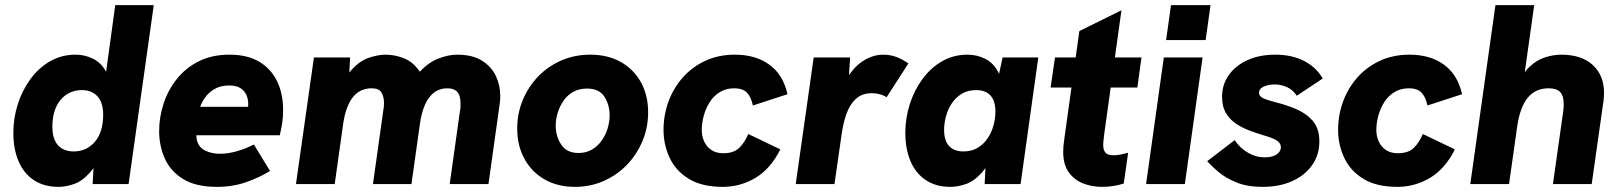

<svg xmlns="http://www.w3.org/2000/svg" viewBox="-20 -717 6305 748"><path d="M208 11Q151 11 111.5 -15.5Q72 -42 52 -89.5Q32 -137 32 -199Q32 -257 49.5 -311.5Q67 -366 99 -409.5Q131 -453 175.5 -478.5Q220 -504 274 -504Q311 -504 343 -488Q375 -472 393.5 -437Q412 -402 407 -343L384 -369L429 -697H579L481 0H341L347 -122L383 -148Q361 -79 330.5 -45Q300 -11 268 0Q236 11 208 11ZM267 -127Q293 -127 314 -137Q335 -147 350.5 -165.5Q366 -184 374 -210.5Q382 -237 382 -270Q382 -301 372.5 -322Q363 -343 344.5 -354.5Q326 -366 299 -366Q273 -366 252 -356Q231 -346 215.5 -327.5Q200 -309 192 -282.5Q184 -256 184 -223Q184 -192 193.5 -170.5Q203 -149 222 -138Q241 -127 267 -127Z M825 11Q743 11 693.5 -19.5Q644 -50 622 -99.5Q600 -149 600 -206Q600 -261 617.5 -314Q635 -367 669.5 -410Q704 -453 755 -478.5Q806 -504 874 -504Q944 -504 990 -476.5Q1036 -449 1059.5 -400.5Q1083 -352 1083 -288Q1083 -260 1079.5 -238Q1076 -216 1070 -190H745Q745 -185 745.5 -180.5Q746 -176 747 -171Q754 -143 779 -130.5Q804 -118 837 -118Q869 -118 903.5 -128Q938 -138 969 -154L1032 -51Q992 -26 939.5 -7.5Q887 11 825 11ZM941 -273Q944 -283 945.5 -293Q947 -303 947 -312Q947 -331 940 -347Q933 -363 917 -373.5Q901 -384 873 -384Q839 -384 815.5 -370Q792 -356 778.5 -336.5Q765 -317 760 -301H992Z M1133 0 1203 -493H1344L1337 -364L1297 -333Q1316 -407 1348.5 -443.5Q1381 -480 1417 -492Q1453 -504 1482 -504Q1518 -504 1553.5 -490Q1589 -476 1614 -440Q1639 -404 1641 -337L1544 -303Q1571 -386 1608 -429Q1645 -472 1685.5 -488Q1726 -504 1761 -504Q1821 -504 1858 -480.5Q1895 -457 1912 -420.5Q1929 -384 1929 -343Q1929 -336 1928.5 -329Q1928 -322 1927 -314L1883 0H1732L1772 -285Q1774 -293 1774 -300.5Q1774 -308 1774 -314Q1774 -346 1761 -359.5Q1748 -373 1723 -373Q1680 -373 1653 -338.5Q1626 -304 1616 -235L1583 0H1433L1473 -285Q1475 -296 1475.5 -302.5Q1476 -309 1476 -316Q1476 -339 1466.5 -356Q1457 -373 1428 -373Q1382 -373 1354.5 -338Q1327 -303 1317 -235L1284 0Z M2220 11Q2153 11 2102.5 -17.5Q2052 -46 2023.5 -97.5Q1995 -149 1995 -216Q1995 -275 2016.5 -327Q2038 -379 2076.5 -419Q2115 -459 2167 -481.5Q2219 -504 2280 -504Q2348 -504 2398.5 -475.5Q2449 -447 2477 -396.5Q2505 -346 2505 -279Q2505 -220 2483 -167.5Q2461 -115 2422.5 -75Q2384 -35 2332 -12Q2280 11 2220 11ZM2234 -121Q2263 -121 2285.5 -134Q2308 -147 2323.5 -168.5Q2339 -190 2347 -216Q2355 -242 2355 -268Q2355 -309 2334.5 -340.5Q2314 -372 2267 -372Q2237 -372 2214 -359.5Q2191 -347 2176 -325.5Q2161 -304 2153 -278.5Q2145 -253 2145 -227Q2145 -186 2166.5 -153.5Q2188 -121 2234 -121Z M2796 11Q2715 11 2664 -20Q2613 -51 2589 -102Q2565 -153 2565 -211Q2565 -268 2584 -320.5Q2603 -373 2639.5 -414.5Q2676 -456 2727.5 -480Q2779 -504 2843 -504Q2924 -504 2977.5 -465Q3031 -426 3048 -350L2913 -306Q2907 -337 2891 -355Q2875 -373 2840 -373Q2809 -373 2785 -358.5Q2761 -344 2745.5 -320Q2730 -296 2722 -267Q2714 -238 2714 -210Q2714 -186 2723.5 -165.5Q2733 -145 2751.5 -132.5Q2770 -120 2798 -120Q2839 -120 2860.5 -141.5Q2882 -163 2895 -195L3020 -135Q2982 -59 2923 -24Q2864 11 2796 11Z M3080 0 3150 -493H3292L3283 -358L3265 -362Q3272 -404 3296 -436Q3320 -468 3353 -486Q3386 -504 3419 -504Q3448 -504 3471 -495.5Q3494 -487 3519 -470L3434 -338Q3425 -345 3408.5 -349.5Q3392 -354 3377 -354Q3338 -354 3314 -331.5Q3290 -309 3277.5 -273Q3265 -237 3259 -195L3231 0Z M3683 11Q3626 11 3586.5 -15.5Q3547 -42 3527 -89.5Q3507 -137 3507 -199Q3507 -257 3524.5 -311.5Q3542 -366 3574 -409.5Q3606 -453 3650.5 -478.5Q3695 -504 3749 -504Q3786 -504 3818 -488Q3850 -472 3868.5 -437Q3887 -402 3882 -343L3859 -369L3886 -493H4025L3956 0H3816L3822 -122L3858 -148Q3836 -79 3805.5 -45Q3775 -11 3743 0Q3711 11 3683 11ZM3733 -127Q3765 -127 3788.5 -141Q3812 -155 3827.5 -178Q3843 -201 3850.5 -228.5Q3858 -256 3858 -283Q3858 -310 3849.5 -328.5Q3841 -347 3824.5 -356.5Q3808 -366 3783 -366Q3751 -366 3727.5 -352Q3704 -338 3688.5 -315Q3673 -292 3665.5 -264.5Q3658 -237 3658 -210Q3658 -184 3666.5 -165Q3675 -146 3692 -136.5Q3709 -127 3733 -127Z M4274 11Q4234 11 4199.5 -2.5Q4165 -16 4143.5 -46Q4122 -76 4122 -126Q4122 -136 4123 -147.5Q4124 -159 4127 -181L4185 -596L4349 -677L4282 -196Q4281 -186 4279.5 -174Q4278 -162 4278 -151Q4278 -132 4287 -122Q4296 -112 4319 -112Q4333 -112 4346 -115Q4359 -118 4375 -122L4358 -2Q4336 5 4315 8Q4294 11 4274 11ZM4073 -376 4090 -493H4427L4411 -376Z M4445 0 4514 -493H4665L4596 0ZM4523 -561 4542 -697H4696L4677 -561Z M4898 11Q4839 11 4796.5 -6.5Q4754 -24 4726.5 -47.5Q4699 -71 4683 -89L4790 -171Q4811 -140 4842 -122Q4873 -104 4905 -104Q4928 -104 4942 -109.5Q4956 -115 4963 -124Q4970 -133 4970 -143Q4970 -156 4960.5 -164.5Q4951 -173 4935.5 -179Q4920 -185 4902 -190Q4879 -197 4851.5 -207Q4824 -217 4798.5 -233Q4773 -249 4757 -275Q4741 -301 4741 -340Q4741 -388 4767.5 -425Q4794 -462 4840.5 -483Q4887 -504 4948 -504Q5014 -504 5061.5 -479Q5109 -454 5133 -411L5032 -344Q5017 -367 4994 -377.5Q4971 -388 4945 -388Q4923 -388 4904 -380Q4885 -372 4885 -355Q4885 -343 4899 -335.5Q4913 -328 4948 -319Q4989 -309 5028.5 -292.5Q5068 -276 5094 -246.5Q5120 -217 5120 -166Q5120 -114 5092 -74Q5064 -34 5014.5 -11.5Q4965 11 4898 11Z M5424 11Q5343 11 5292 -20Q5241 -51 5217 -102Q5193 -153 5193 -211Q5193 -268 5212 -320.5Q5231 -373 5267.5 -414.5Q5304 -456 5355.5 -480Q5407 -504 5471 -504Q5552 -504 5605.5 -465Q5659 -426 5676 -350L5541 -306Q5535 -337 5519 -355Q5503 -373 5468 -373Q5437 -373 5413 -358.5Q5389 -344 5373.5 -320Q5358 -296 5350 -267Q5342 -238 5342 -210Q5342 -186 5351.5 -165.5Q5361 -145 5379.5 -132.5Q5398 -120 5426 -120Q5467 -120 5488.5 -141.5Q5510 -163 5523 -195L5648 -135Q5610 -59 5551 -24Q5492 11 5424 11Z M5708 0 5806 -697H5957L5912 -377L5892 -381Q5911 -431 5939.5 -457.5Q5968 -484 6000.5 -494Q6033 -504 6062 -504Q6142 -504 6185.5 -463.5Q6229 -423 6229 -355Q6229 -348 6228.5 -340Q6228 -332 6227 -324L6181 0H6030L6069 -276Q6071 -287 6071.5 -295.5Q6072 -304 6072 -311Q6072 -344 6058 -358.5Q6044 -373 6013 -373Q5962 -373 5932 -336.5Q5902 -300 5891 -226L5859 0Z"/></svg>

Font: Hanken Grotesk Black
Style: Italic
Weight: 900
Italic angle: -8°
Designer: Alfredo Marco Pradil
Foundry: Hanken Design Co.
Version: Version 3.013